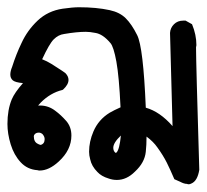

<svg xmlns="http://www.w3.org/2000/svg" viewBox="-25 -294 559 519"><path d="M505.9 -171.9 504.9 -166Q504.9 -126 513.7 165Q508.8 195.3 492.2 202.1Q488.3 204.1 485.4 204.1Q482.4 204.1 480.5 203.1Q472.7 203.1 461.9 197.3L446.3 190.4Q435.5 165 425.8 145.5Q416 126 400.4 104.5Q389.6 88.9 371.1 75.2Q371.1 97.7 369.1 116.2Q366.2 145.5 339.8 169.9Q317.4 192.4 291 192.4Q279.3 192.4 268.6 188.5Q249 182.6 238.3 170.9Q222.7 155.3 218.8 136.7Q215.8 126 215.8 116.2Q215.8 88.9 227.5 61.5Q241.2 29.3 271.5 10.7Q283.2 3.9 300.8 -3.9Q296.9 -86.9 289.6 -127.4Q282.2 -168 273.4 -177.7Q252.9 -202.1 232.4 -205.1Q217.8 -208 207 -208Q182.6 -208 148.4 -202.1Q132.8 -200.2 120.1 -187.5Q108.4 -175.8 88.9 -133.8Q101.6 -128.9 114.3 -121.1Q127 -113.3 141.6 -103.5L151.4 -96.7Q160.2 -87.9 160.2 -78.1Q160.2 -65.4 145.5 -51.8L143.6 -50.8Q111.3 -43 85 -16.6L78.1 -8.8Q79.1 -8.8 83 -8.8Q106.4 -8.8 125 5.9Q139.6 16.6 153.8 32.7Q168 48.8 168 72.3Q168 111.3 133.8 142.6Q107.4 167 82 167Q79.1 167 76.2 166Q48.8 164.1 30.8 144.5Q12.7 125 3.9 96.2Q-4.9 67.4 -4.9 41Q-4.9 2.9 6.8 -25.4Q14.6 -43.9 37.1 -69.3Q15.6 -71.3 9.3 -77.1Q2.9 -83 2.9 -92.3Q2.9 -101.6 7.8 -113.3Q18.6 -147.5 33.2 -177.7Q48.8 -211.9 76.7 -238.3Q104.5 -264.6 144.5 -270.5Q171.9 -274.4 188.5 -274.4Q235.4 -274.4 271.5 -266.6Q298.8 -260.7 314.9 -244.6Q331.1 -228.5 345.7 -199.2Q362.3 -167 369.1 -2.9Q407.2 7.8 441.4 46.9L434.6 -205.1Q435.5 -218.8 445.3 -228.5Q455.1 -238.3 470.7 -238.3Q472.7 -238.3 476.6 -238.3L494.1 -228.5Q505.9 -200.2 505.9 -171.9ZM301.8 72.3Q281.2 91.8 281.2 105.5Q281.2 113.3 286.1 118.2Q287.1 119.1 288.1 119.1Q289.1 119.1 290 118.2Q297.9 110.4 301.8 72.3ZM85 97.7Q95.7 94.7 95.7 82Q95.7 75.2 89.8 68.4Q85 64.5 80.1 64.5Q73.2 64.5 69.3 68.4Q66.4 71.3 66.4 74.2Q66.4 89.8 77.1 94.7Q80.1 96.7 85 97.7Z"/></svg>

Font: JasonHandwriting2
Style: SemiBold
Weight: 600
Version: Version 1.04.7